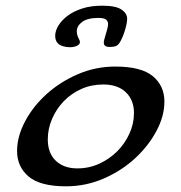

<svg xmlns="http://www.w3.org/2000/svg" viewBox="-20 -641 638 675"><path d="M385 -407Q477 -407 517.5 -373Q558 -339 558 -284Q558 -233 530 -180.5Q502 -128 455 -84.5Q408 -41 345 -13.5Q282 14 212 14Q121 14 80.5 -20.5Q40 -55 40 -110Q40 -161 68 -214Q96 -267 143.5 -310Q191 -353 253.5 -380Q316 -407 385 -407ZM343 -344Q301 -344 265.5 -328Q230 -312 204 -285Q178 -258 163 -223Q148 -188 148 -151Q148 -103 176 -76Q204 -49 252 -49Q293 -49 329 -65.5Q365 -82 392 -109Q419 -136 435 -171Q451 -206 451 -244Q451 -289 422.5 -316.5Q394 -344 343 -344ZM365 -476Q345 -476 345 -491Q345 -497 346 -500Q354 -527 357 -538.5Q360 -550 360 -557Q360 -565 353.5 -571.5Q347 -578 326 -578Q288 -578 269 -564Q250 -550 250 -531Q250 -517 258 -503Q261 -498 261 -493Q261 -485 250.5 -480Q240 -475 226 -475Q213 -475 201.5 -478.5Q190 -482 184 -488Q174 -498 174 -515Q174 -532 185 -550.5Q196 -569 217 -585Q238 -601 268.5 -611Q299 -621 339 -621Q387 -621 407 -607.5Q427 -594 427 -575Q427 -561 420 -537Q413 -513 403 -495Q397 -484 389.5 -480Q382 -476 365 -476Z"/></svg>

Font: Sofadi One
Style: Regular
Weight: 400
Designer: Botjo Nikoltchev
Foundry: Botjo Nikoltchev
Version: Version 1.002